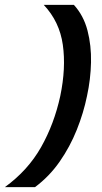

<svg xmlns="http://www.w3.org/2000/svg" viewBox="-73 -698 418 790"><path d="M-53 72Q42 3 96 -92.5Q150 -188 175 -303Q199 -418 185.5 -513.5Q172 -609 107 -678H231Q271 -634 287 -572.5Q303 -511 301.5 -441.5Q300 -372 285 -303Q271 -234 243 -164Q215 -94 172.5 -33Q130 28 71 72Z"/></svg>

Font: Kanit
Style: Italic
Weight: 400
Italic angle: -12°
Designer: Katatrad Team
Foundry: CadsonDemak
Version: Version 2.000; ttfautohint (v1.8.3)